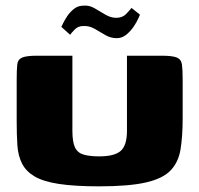

<svg xmlns="http://www.w3.org/2000/svg" viewBox="-20 -657 705 679"><path d="M626 -239Q626 -175 618.5 -129Q611 -83 583 -54Q555 -25 495 -11.5Q435 2 330 2Q244 2 188.5 -6.5Q133 -15 102.5 -33Q72 -51 58 -78.5Q44 -106 41.5 -143Q39 -180 39 -227V-374Q39 -410 41 -428.5Q43 -447 58.5 -453.5Q74 -460 111 -460H236V-195Q236 -154 245.5 -135Q255 -116 276.5 -110Q298 -104 331 -104Q385 -104 407 -123.5Q429 -143 429 -194V-460H552Q590 -460 605.5 -453.5Q621 -447 623.5 -428.5Q626 -410 626 -374ZM393 -522Q371 -522 352.5 -533Q334 -544 315 -555Q296 -566 275 -565Q256 -565 244 -552.5Q232 -540 228 -534L197 -562Q197 -562 202.5 -573.5Q208 -585 217.5 -599.5Q227 -614 241.5 -625.5Q256 -637 275 -637Q296 -639 315 -627.5Q334 -616 353 -605Q372 -594 391 -594Q413 -594 426 -607.5Q439 -621 445 -629L475 -605Q475 -605 469.5 -592.5Q464 -580 453.5 -564Q443 -548 427.5 -535Q412 -522 393 -522Z"/></svg>

Font: Genos ExtraBold
Style: Regular
Weight: 800
Designer: Robert E. Leuschke
Foundry: Robert E. Leuschke
Version: Version 1.010